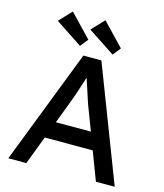

<svg xmlns="http://www.w3.org/2000/svg" viewBox="-134 -1034 967 1133"><g transform="rotate(15 350.0 -467.5)"><path d="M25 0 296 -700H406L675 0H560L494 -174H201L135 0ZM294 -418 241 -278H455L400 -422Q397 -429 388 -457Q379 -485 368 -519Q357 -553 348 -579Q340 -553 330 -522Q320 -491 310.5 -463Q301 -435 294 -418ZM461 -750 296 -859 368 -935 499 -798ZM262 -750 97 -859 169 -935 300 -798Z"/></g></svg>

Font: Lexend Deca
Style: Regular
Weight: 400
Designer: Bonnie Shaver-Troup, Thomas Jockin
Foundry: Lexend
Version: Version 1.008; ttfautohint (v1.8.4.7-5d5b)